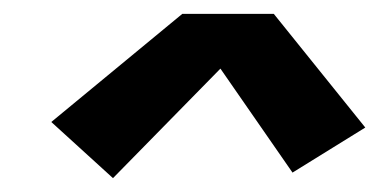

<svg xmlns="http://www.w3.org/2000/svg" viewBox="-20 -719 547 277"><path d="M143 -462 54 -543 243 -699H375L507 -535L402 -470L298 -620Z"/></svg>

Font: Iosevka Curly Slab XBdObl
Style: Regular
Weight: 800
Italic angle: -9°
Monospace: yes
Designer: Belleve Invis
Foundry: Belleve Invis
Version: Version 11.1.0; ttfautohint (v1.8.3)